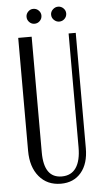

<svg xmlns="http://www.w3.org/2000/svg" viewBox="-57 -866 490 911"><g transform="rotate(-5 187.5 -411.0)"><path d="M118 -699V-148Q118 -26 203 -26Q248 -26 271 -59.5Q294 -93 294 -157V-699H328V-150Q328 -76 292.5 -34Q257 8 196 8Q131 8 92.5 -38Q54 -84 54 -161V-699ZM102 -795Q102 -809 112.5 -819.5Q123 -830 137 -830Q152 -830 162.5 -819.5Q173 -809 173 -795Q173 -780 162.5 -769.5Q152 -759 137 -759Q123 -759 112.5 -769.5Q102 -780 102 -795ZM219 -795Q219 -809 230 -819.5Q241 -830 255 -830Q270 -830 280.5 -819.5Q291 -809 291 -795Q291 -780 280.5 -769.5Q270 -759 255 -759Q241 -759 230 -769.5Q219 -780 219 -795Z"/></g></svg>

Font: Moniqa Paragraph
Style: Regular
Weight: 400
Designer: Rajesh Rajput
Foundry: Rajesh Rajput
Version: Version 1.000